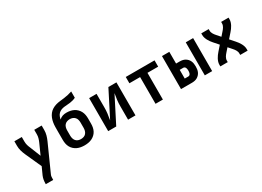

<svg xmlns="http://www.w3.org/2000/svg" viewBox="-21 -1599 3642 2669"><g transform="rotate(-30 1800.0 -265.0)"><path d="M161 205V198Q161 167 166 136.5Q171 106 183 78L237 -41L119 -302Q103 -338 92 -377Q81 -416 81 -457V-530H200V-457Q200 -442 202 -427Q204 -412 208 -397.5Q212 -383 217.5 -369Q223 -355 229 -341L296 -174L372 -343Q384 -370 392 -398.5Q400 -427 400 -457V-530H519V-457Q519 -416 508 -377Q497 -338 481 -302L292 119Q283 137 281.5 157.5Q280 178 280 198V205Z M900 8Q870 8 840.5 3Q811 -2 784 -14.5Q757 -27 734.5 -47.5Q712 -68 698 -94.5Q684 -121 678.5 -150.5Q673 -180 673 -210V-295Q673 -309 673 -323Q673 -337 673 -351Q673 -385 673.5 -419Q674 -453 679.5 -487Q685 -521 697.5 -553Q710 -585 731 -611.5Q752 -638 781.5 -656Q811 -674 844 -683.5Q877 -693 911 -696.5Q945 -700 979 -704.5Q1013 -709 1046 -716.5Q1079 -724 1111 -735V-634Q1089 -623 1065.5 -616.5Q1042 -610 1017.5 -606.5Q993 -603 968 -602Q943 -601 918.5 -597.5Q894 -594 871 -585Q848 -576 830 -558.5Q812 -541 802.5 -518Q793 -495 789 -470Q801 -482 814.5 -490.5Q828 -499 843 -504Q858 -509 874 -511Q890 -513 906 -513Q935 -513 964.5 -507.5Q994 -502 1020 -489Q1046 -476 1067.5 -455Q1089 -434 1102.5 -408Q1116 -382 1121.5 -353Q1127 -324 1127 -295V-210Q1127 -180 1121.5 -150.5Q1116 -121 1102 -94.5Q1088 -68 1065.5 -47.5Q1043 -27 1016 -14.5Q989 -2 959.5 3Q930 8 900 8ZM900 -93Q923 -93 945 -100.5Q967 -108 981.5 -125.5Q996 -143 1002 -165Q1008 -187 1008 -210V-295Q1008 -317 1002.5 -339.5Q997 -362 982 -379Q967 -396 945.5 -404Q924 -412 901 -412Q901 -412 901 -412Q901 -412 901 -412Q878 -412 856 -404.5Q834 -397 819 -380Q804 -363 798 -340.5Q792 -318 792 -295V-210Q792 -187 798 -165Q804 -143 818.5 -125.5Q833 -108 855 -100.5Q877 -93 900 -93Z M1281 0V-530H1400V-318Q1400 -293 1399 -267.5Q1398 -242 1394.5 -216.5Q1391 -191 1386.5 -166Q1382 -141 1379 -116L1590 -530H1719V0H1600V-212Q1600 -237 1601 -262.5Q1602 -288 1605.5 -313.5Q1609 -339 1613.5 -364Q1618 -389 1621 -414L1410 0Z M2041 0V-429H1869V-530H2331V-429H2159V0Z M2832 0V-530H2950V0ZM2450 0V-530H2568V-342H2627Q2649 -342 2671 -337.5Q2693 -333 2712 -322Q2731 -311 2746 -294.5Q2761 -278 2770 -257.5Q2779 -237 2782 -215Q2785 -193 2785 -171Q2785 -149 2782 -127Q2779 -105 2770 -84.5Q2761 -64 2746 -47.5Q2731 -31 2712 -20Q2693 -9 2671 -4.5Q2649 0 2627 0ZM2568 -101H2627Q2638 -101 2647 -108.5Q2656 -116 2660 -126.5Q2664 -137 2665.5 -148.5Q2667 -160 2667 -171Q2667 -182 2665.5 -193.5Q2664 -205 2660 -215.5Q2656 -226 2647 -233.5Q2638 -241 2627 -241H2568Z M3081 0V-27Q3081 -50 3088 -72Q3095 -94 3106 -114.5Q3117 -135 3130.5 -153.5Q3144 -172 3160 -190L3226 -265L3160 -340Q3144 -358 3130.5 -376.5Q3117 -395 3106 -415.5Q3095 -436 3088 -458Q3081 -480 3081 -504V-530H3200V-504Q3200 -490 3204.5 -476.5Q3209 -463 3216 -451Q3223 -439 3231.5 -428Q3240 -417 3249 -407L3300 -349L3351 -407Q3360 -417 3368.5 -428Q3377 -439 3384 -451Q3391 -463 3395.5 -476.5Q3400 -490 3400 -504V-530H3519V-504Q3519 -480 3512 -458Q3505 -436 3494 -415.5Q3483 -395 3469.5 -376.5Q3456 -358 3440 -340L3374 -265L3440 -190Q3456 -172 3469.5 -153.5Q3483 -135 3494 -114.5Q3505 -94 3512 -72Q3519 -50 3519 -27V0H3400V-27Q3400 -40 3395.5 -53.5Q3391 -67 3384 -79Q3377 -91 3368.5 -102Q3360 -113 3351 -123L3300 -181L3249 -123Q3240 -113 3231.5 -102Q3223 -91 3216 -79Q3209 -67 3204.5 -53.5Q3200 -40 3200 -27V0Z"/></g></svg>

Font: Iosevka Curly Extended
Style: Bold
Weight: 700
Width: 7
Monospace: yes
Designer: Belleve Invis
Foundry: Belleve Invis
Version: Version 11.1.0; ttfautohint (v1.8.3)